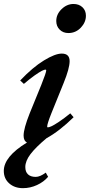

<svg xmlns="http://www.w3.org/2000/svg" viewBox="-66 -728 463 990"><path d="M286.6 -557.6Q259.3 -557.6 241.7 -575.2Q224.1 -592.8 224.1 -619.6Q224.1 -654.3 251.5 -680.9Q278.8 -707.5 313 -707.5Q341.3 -707.5 359.1 -690.7Q377 -673.8 377 -647Q377 -612.8 350.6 -585.2Q324.2 -557.6 286.6 -557.6ZM52.2 242.2Q9.3 242.2 -18.6 217.5Q-46.4 192.9 -46.4 153.3Q-46.4 79.6 73.2 6.8Q55.7 -2 55.7 -28.8Q55.7 -64.5 86.9 -143.1L147 -290.5Q172.4 -354 172.4 -365.2Q172.4 -369.1 168 -369.1Q162.6 -369.1 149.9 -362.8Q137.2 -356.4 112.5 -339.1Q87.9 -321.8 57.1 -295.4L38.1 -313Q102.5 -380.9 160.4 -416.3Q218.3 -451.7 252.4 -451.7Q293 -451.7 293 -412.6Q293 -375.5 261.7 -298.8L199.2 -144.5Q177.2 -89.4 177.2 -75.2Q177.2 -71.3 180.7 -71.3Q186.5 -71.3 199.2 -76.9Q211.9 -82.5 238 -99.9Q264.2 -117.2 296.4 -143.6L313.5 -123.5Q239.7 -51.3 174.3 -15.6Q117.7 31.7 91.1 66.9Q64.5 102.1 64.5 133.3Q64.5 158.2 78.4 171.1Q92.3 184.1 118.2 184.1Q140.6 184.1 169.9 162.1L182.1 183.6Q159.7 210 124.8 226.1Q89.8 242.2 52.2 242.2Z"/></svg>

Font: Elstob 10pt
Style: Bold Italic
Weight: 700
Italic angle: -20°
Designer: Peter S. Baker
Version: Version 1.015